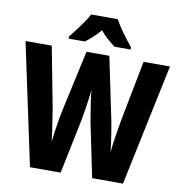

<svg xmlns="http://www.w3.org/2000/svg" viewBox="-101 -1021 1043 1110"><g transform="rotate(10 421.0 -465.5)"><path d="M845 -714 695 0H514L448 -319Q445 -340 439.5 -371.5Q434 -403 429 -437Q424 -471 422 -501Q419 -477 414.5 -443Q410 -409 404.5 -376Q399 -343 395 -320L329 0H149L-3 -714H151L218 -364Q222 -339 227.5 -304Q233 -269 238.5 -232.5Q244 -196 247 -167Q250 -197 255 -232Q260 -267 265.5 -298.5Q271 -330 275 -349L355 -714H489L565 -349Q569 -329 574.5 -297Q580 -265 584.5 -230.5Q589 -196 593 -167Q595 -194 600 -229Q605 -264 611 -299.5Q617 -335 622 -364L690 -714ZM500 -931Q518 -898 546.5 -858.5Q575 -819 604 -784V-771H509Q490 -785 466.5 -805.5Q443 -826 422 -852Q399 -825 376 -804.5Q353 -784 335 -771H240V-784Q256 -803 276.5 -830Q297 -857 315.5 -884Q334 -911 344 -931Z"/></g></svg>

Font: Noto Sans Tamil Condensed ExtraBold
Style: Regular
Weight: 800
Width: 3
Designer: Jelle Bosma - Monotype Design Team
Foundry: Monotype Imaging Inc.
Version: Version 2.004; ttfautohint (v1.8.4.7-5d5b)